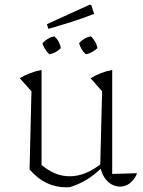

<svg xmlns="http://www.w3.org/2000/svg" viewBox="-20 -790 611 818"><path d="M458 -49 564 -52Q557 -34 545 -20.5Q533 -7 519 -1Q505 5 491 5Q472 5 454.5 -5Q437 -15 424.5 -34.5Q412 -54 407 -81L415 -401L366 -457Q410 -483 458 -492ZM279 7Q275 7 270.5 7.5Q266 8 262 8Q217 8 178.5 -10.5Q140 -29 106 -68L153 -91Q211 -39 277 -39Q345 -39 413 -94V-75Q383 -45 350 -25Q317 -5 279 7ZM106 -68 114 -401 64 -457Q109 -483 157 -492V-82ZM186 -667 180 -687 362 -770 369 -768 381 -731Q333 -712 284 -696.5Q235 -681 186 -667ZM190 -559Q180 -568 172 -581Q164 -594 161 -606Q171 -617 184.5 -625Q198 -633 212 -635Q223 -625 230 -612Q237 -599 239 -585Q231 -576 217.5 -568.5Q204 -561 190 -559ZM346 -559Q335 -568 327.5 -581Q320 -594 317 -606Q326 -617 339.5 -625Q353 -633 368 -635Q378 -625 385.5 -612Q393 -599 395 -585Q386 -576 372.5 -568.5Q359 -561 346 -559Z"/></svg>

Font: Piazzolla Thin Thin
Style: Regular
Weight: 250
Version: Version 2.005